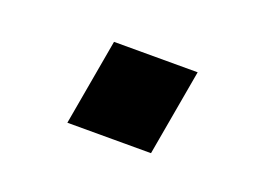

<svg xmlns="http://www.w3.org/2000/svg" viewBox="-39 -193 349 261"><g transform="rotate(20 135.5 -62.5)"><path d="M70 0 92 -125H213L191 0Z"/></g></svg>

Font: Tomorrow Medium
Style: Italic
Weight: 500
Italic angle: -10°
Designer: Tony de Marco, Monica Rizzolli
Foundry: Just in Type
Version: Version 2.002